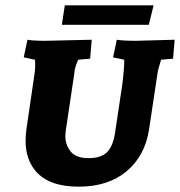

<svg xmlns="http://www.w3.org/2000/svg" viewBox="-20 -689 675 720"><path d="M114 -47Q76 -92 76 -160Q76 -181 79 -204L103 -368Q112 -423 112 -441Q112 -459 111 -465L69 -474L83 -540Q103 -536 150 -536L324 -540L318 -469L273 -465Q259 -432 259 -416L226 -195Q225 -186 225 -178Q225 -147 244.5 -121.5Q264 -96 312 -96Q360 -96 382.5 -119.5Q405 -143 412 -195L438 -368Q446 -429 446 -465L404 -474L418 -540Q442 -536 490 -536L635 -540L629 -469L584 -465Q571 -422 571 -416L539 -204Q524 -105 455 -47Q386 11 275 11Q164 11 114 -47ZM538 -596H212L223 -669H556Z"/></svg>

Font: Andada SC
Style: Bold Italic
Weight: 700
Italic angle: -8.29999°
Designer: Carolina Giovagnoli
Foundry: Carolina Giovagnoli
Version: Version 1.003